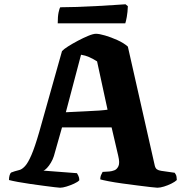

<svg xmlns="http://www.w3.org/2000/svg" viewBox="-20 -878 864 898"><path d="M261 0Q256 0 235.5 -2.5Q215 -5 184.5 -9Q154 -13 122.5 -17.5Q91 -22 64 -27Q37 -32 22 -36Q22 -49 25 -58.5Q28 -68 32 -71L49 -77Q59 -80 71 -83Q83 -86 97 -101Q111 -116 127 -153Q143 -190 163 -259L270 -639Q278 -648 298.5 -661Q319 -674 344.5 -687.5Q370 -701 393 -710.5Q416 -720 429 -720Q444 -720 471.5 -712Q499 -704 529 -690.5Q559 -677 578 -660L704 -103Q707 -91 714 -86Q721 -81 734 -79L797 -70Q801 -64 803.5 -59.5Q806 -55 807 -36Q799 -28 782 -19.5Q765 -11 747 -5.5Q729 0 716 0Q710 0 684.5 -3Q659 -6 623.5 -10.5Q588 -15 551.5 -20Q515 -25 487 -30.5Q459 -36 449 -39Q449 -53 454.5 -63Q460 -73 460 -74L492 -76Q503 -77 515 -81.5Q527 -86 534 -101Q541 -116 533 -149L502 -282H270L232 -148Q227 -132 218 -117Q209 -102 199.5 -92Q190 -82 183 -80L340 -68Q342 -65 346.5 -56Q351 -47 351 -35Q344 -27 326.5 -19Q309 -11 291 -5.5Q273 0 261 0ZM288 -353Q342 -356 380.5 -357.5Q419 -359 445 -361Q471 -363 483 -365L434 -591Q415 -603 397 -611Q379 -619 359 -622ZM250 -769Q250 -801 254 -820Q258 -839 262 -844Q295 -844 339.5 -845.5Q384 -847 430 -849.5Q476 -852 513 -854.5Q550 -857 567 -858L578 -849Q577 -821 573 -799Q569 -777 566 -769Z"/></svg>

Font: Texturina 12pt ExtraBold
Style: Regular
Weight: 800
Designer: Guillermo Torres Carreño
Foundry: Omnibus-Type
Version: Version 1.002